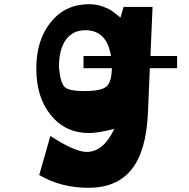

<svg xmlns="http://www.w3.org/2000/svg" viewBox="-20 -607 900 915"><path d="M824 -340V-282H694L685 -68Q677 113 607 200.5Q537 288 401 288Q270 288 167 227L220 41Q337 117 393 117Q473 117 525 7Q448 27 404 27Q292 27 222.5 -58Q153 -143 153 -280Q153 -417 222.5 -502Q292 -587 404 -587Q439 -587 468.5 -576.5Q498 -566 513.5 -555Q529 -544 554 -523L569 -574H707L697 -340ZM380 -173Q461 -173 486.5 -194Q512 -215 513 -282H378V-340H509Q489 -463 387 -463Q327 -463 294 -417.5Q261 -372 261 -286Q268 -211 288.5 -192Q309 -173 380 -173ZM547 7Q548 4 547 3Z"/></svg>

Font: OpenDyslexic
Style: Bold
Weight: 800
Designer: Abbie Gonzalez
Version: Version 0.920;hotconv 1.0.109;makeotfexe 2.5.65596